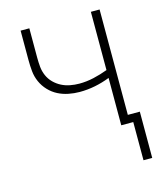

<svg xmlns="http://www.w3.org/2000/svg" viewBox="-106 -597 712 850"><g transform="rotate(-15 250.0 -172.5)"><path d="M446 175V0H391V-217Q358 -204 323 -197Q288 -190 252 -190Q227 -190 201.5 -195Q176 -200 153.5 -211.5Q131 -223 113 -242Q95 -261 84.5 -284.5Q74 -308 71.5 -333.5Q69 -359 69 -385V-520H109V-385Q109 -364 111 -343Q113 -322 121.5 -302.5Q130 -283 145 -268Q160 -253 178.5 -243.5Q197 -234 218 -230Q239 -226 260 -226Q293 -226 326 -233.5Q359 -241 391 -253V-520H431V-37H486V175Z"/></g></svg>

Font: Iosevka SS04 Extralight
Style: Regular
Weight: 200
Monospace: yes
Designer: Belleve Invis
Foundry: Belleve Invis
Version: Version 19.0.0; ttfautohint (v1.8.4)